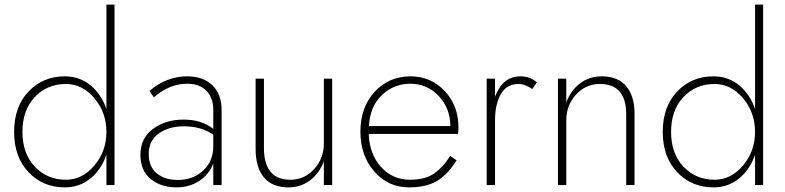

<svg xmlns="http://www.w3.org/2000/svg" viewBox="-20 -800 3395 830"><path d="M265 -23Q336 -23 388 -84.5Q440 -146 440 -230Q440 -314 388 -375.5Q336 -437 265 -437Q184 -437 130.5 -380.5Q77 -324 77 -230Q77 -136 130.5 -79.5Q184 -23 265 -23ZM260 -470Q324 -470 371 -431.5Q418 -393 440 -329V-780H475V0H440V-131Q418 -67 371 -28.5Q324 10 260 10Q166 10 103.5 -55.5Q41 -121 41 -230Q41 -339 103.5 -404.5Q166 -470 260 -470Z M645 -379 626 -407Q700 -470 789 -470Q859 -470 898.5 -431Q938 -392 938 -324V0H902V-93Q884 -46 841.5 -18Q799 10 742 10Q676 10 631.5 -26Q587 -62 587 -131Q587 -203 641.5 -243Q696 -283 774 -283Q851 -283 902 -243V-324Q902 -378 872 -408Q842 -438 789 -438Q712 -438 645 -379ZM749 -22Q814 -22 858 -62.5Q902 -103 902 -167V-218Q849 -254 775 -254Q710 -254 666.5 -223Q623 -192 623 -135Q623 -78 658.5 -50Q694 -22 749 -22Z M1121 -161Q1121 -23 1235 -23Q1296 -23 1338 -69Q1380 -115 1380 -180V-460H1416V0H1380V-103Q1361 -51 1320.5 -20.5Q1280 10 1227 10Q1157 10 1121 -33Q1085 -76 1085 -157V-460H1121Z M1538 -231Q1538 -336 1599.5 -403Q1661 -470 1755 -470Q1842 -470 1902 -407Q1962 -344 1962 -247Q1962 -237 1960 -221H1574Q1577 -134 1627 -78.5Q1677 -23 1752 -23Q1819 -23 1858 -51Q1897 -79 1926 -126L1954 -107Q1937 -81 1923 -64Q1909 -47 1884.5 -28Q1860 -9 1826 0.5Q1792 10 1748 10Q1658 10 1598 -58.5Q1538 -127 1538 -231ZM1927 -255Q1926 -333 1876 -385.5Q1826 -438 1754 -438Q1682 -438 1630.5 -388.5Q1579 -339 1575 -255Z M2281 -415Q2249 -437 2222 -437Q2170 -437 2145 -393Q2120 -349 2120 -280V0H2084V-460H2120V-382Q2153 -470 2229 -470Q2272 -470 2301 -444Z M2687 -306Q2687 -437 2573 -437Q2512 -437 2470 -391Q2428 -345 2428 -280V0H2392V-460H2428V-357Q2447 -409 2487.5 -439.5Q2528 -470 2581 -470Q2651 -470 2687 -427.5Q2723 -385 2723 -309V0H2687Z M3069 -23Q3140 -23 3192 -84.5Q3244 -146 3244 -230Q3244 -314 3192 -375.5Q3140 -437 3069 -437Q2988 -437 2934.5 -380.5Q2881 -324 2881 -230Q2881 -136 2934.5 -79.5Q2988 -23 3069 -23ZM3064 -470Q3128 -470 3175 -431.5Q3222 -393 3244 -329V-780H3279V0H3244V-131Q3222 -67 3175 -28.5Q3128 10 3064 10Q2970 10 2907.5 -55.5Q2845 -121 2845 -230Q2845 -339 2907.5 -404.5Q2970 -470 3064 -470Z"/></svg>

Font: Renner
Style: Thin
Weight: 200
Version: Version 003.000 ; ttfautohint (v0.97) -l 8 -r 50 -G 200 -x 1